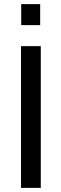

<svg xmlns="http://www.w3.org/2000/svg" viewBox="-20 -912 298 932"><path d="M82 0ZM82 -688H178V0H82ZM83 -892H175V-790H83Z"/></svg>

Font: Cairo SemiBold
Style: Regular
Weight: 600
Designer: Mohamed Gaber, the designers of Titillium
Foundry: Kief Type Foundry
Version: Version 2.009; ttfautohint (v1.5.33-1714) -l 8 -r 50 -G 200 